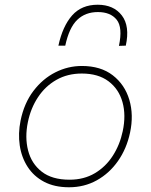

<svg xmlns="http://www.w3.org/2000/svg" viewBox="-20 -783 637 812"><path d="M272 9Q210.5 9 166.5 -14.2Q122.5 -37.5 96.8 -77.5Q71 -117.5 63.5 -168Q56 -218.5 67 -273Q82 -346.5 121.2 -398.2Q160.5 -450 214 -477Q267.5 -504 326 -504Q406 -504 457 -464.5Q508 -425 527 -360.8Q546 -296.5 530 -222Q515.5 -154 479 -102Q442.5 -50 389.5 -20.5Q336.5 9 272 9ZM274 -23Q335 -23 381.2 -50.5Q427.5 -78 457.2 -124.5Q487 -171 499 -228Q513.5 -296 498 -351.2Q482.5 -406.5 439 -439.2Q395.5 -472 326 -472Q265.5 -472 218.5 -445.2Q171.5 -418.5 140.8 -372Q110 -325.5 98 -267Q84.5 -202.5 98.8 -146.8Q113 -91 156.5 -57Q200 -23 274 -23ZM483 -589Q499.5 -667 473.5 -699.5Q447.5 -732 394 -732Q341 -732 306.8 -699.2Q272.5 -666.5 256 -590H227Q245 -672.5 285 -717.8Q325 -763 393 -763Q460.5 -763 495.2 -717.8Q530 -672.5 512 -590Z"/></svg>

Font: Commissioner Thin
Style: Italic
Weight: 100
Italic angle: -12°
Designer: Kostas Bartsokas
Foundry: Kostas Bartsokas
Version: Version 1.000; ttfautohint (v1.8.3)